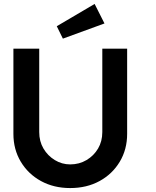

<svg xmlns="http://www.w3.org/2000/svg" viewBox="-20 -948 789 974"><path d="M48 -269V-701H179V-278Q179 -231 200.5 -194.5Q222 -158 258 -136Q294 -114 336 -114Q382 -114 419 -136Q456 -158 477.5 -194.5Q499 -231 499 -278V-701H625V-269Q625 -190 587.5 -127.5Q550 -65 485 -29.5Q420 6 336 6Q253 6 188 -29.5Q123 -65 85.5 -127.5Q48 -190 48 -269ZM299 -752 268 -815 460 -928 510 -829Z"/></svg>

Font: Our Lexend Medium
Style: Regular
Weight: 500
Designer: Bonnie Shaver-Troup, Thomas Jockin
Foundry: Lexend
Version: Version 1.007